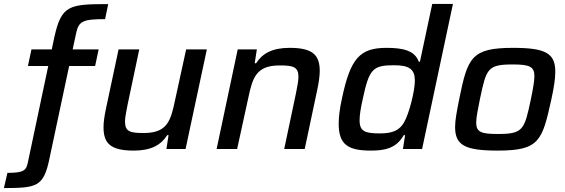

<svg xmlns="http://www.w3.org/2000/svg" viewBox="-81 -763 2895 983"><path d="M-43 122 -61 200C107 199 143 195 173 45L273 -425H406L424 -510H291L309 -594C322 -655 345 -665 457 -665L473 -742C275 -742 234 -737 198 -576L184 -510H80L62 -425H166L62 67C53 108 45 122 -43 122Z M604 8C694 8 743 -21 775 -71H782L771 0H869L978 -510H872L815 -249C793 -145 776 -82 655 -82C585 -82 559 -89 559 -141C559 -160 565 -190 572 -226L632 -510H526L462 -209C454 -172 449 -137 449 -112C449 -30 483 8 604 8Z M1136 -510 1028 0H1133L1190 -261C1212 -365 1230 -428 1351 -428C1420 -428 1447 -421 1447 -369C1447 -350 1441 -320 1434 -284L1374 0H1479L1543 -302C1551 -339 1556 -374 1556 -399C1556 -480 1522 -518 1402 -518C1312 -518 1262 -489 1230 -439H1223L1234 -510Z M1818 8C1885 8 1948 -2 1986 -71H1993L1982 0H2080L2238 -743H2132L2069 -447H2063C2043 -504 1983 -518 1898 -518C1761 -518 1713 -464 1670 -260C1658 -207 1653 -163 1653 -130C1653 -23 1700 8 1818 8ZM1866 -80C1789 -80 1760 -89 1760 -147C1760 -172 1765 -207 1776 -255C1809 -410 1827 -429 1937 -429C2015 -429 2043 -408 2043 -350C2043 -296 2013 -180 1988 -137C1966 -98 1932 -80 1866 -80Z M2467 8C2681 8 2695 -42 2742 -255C2755 -315 2762 -360 2762 -396C2762 -490 2713 -518 2546 -518C2332 -518 2313 -468 2270 -255C2258 -194 2249 -149 2249 -113C2249 -20 2298 8 2467 8ZM2468 -77C2384 -77 2357 -86 2357 -135C2357 -161 2365 -200 2376 -255C2409 -411 2414 -433 2544 -433C2628 -433 2655 -423 2655 -374C2655 -347 2648 -309 2637 -255C2604 -99 2598 -77 2468 -77Z"/></svg>

Font: Saira UNSAM Medium Italic
Style: Regular
Weight: 500
Italic angle: -12°
Designer: Hector Gatti with collaboration of the Omnibus-Type team
Foundry: Omnibus-Type
Version: Version 0.072;PS 000.072;hotconv 1.0.88;makeotf.lib2.5.64775